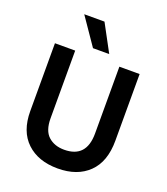

<svg xmlns="http://www.w3.org/2000/svg" viewBox="-160 -1003 979 1123"><g transform="rotate(20 329.5 -441.5)"><path d="M386 -723H285L169 -892H295ZM593 -259Q593 -128 522.5 -59.5Q452 9 330.5 9Q209 9 137.5 -58.5Q66 -126 66 -252V-674H192V-253Q192 -176 230 -141.5Q268 -107 329 -107Q467 -107 467 -258V-674H593Z"/></g></svg>

Font: Hind Mysuru SemiBold
Style: Regular
Weight: 600
Designer: Manushi Parikh, Hitesh Malaviya
Foundry: Indian Type Foundry
Version: Version 0.703;PS 1.0;hotconv 1.0.86;makeotf.lib2.5.63406